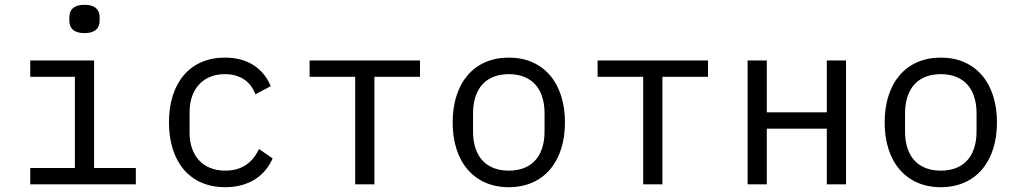

<svg xmlns="http://www.w3.org/2000/svg" viewBox="-20 -768 4240 800"><path d="M332 -630C378 -630 395 -652 395 -681V-697C395 -726 378 -748 332 -748C286 -748 269 -726 269 -697V-681C269 -652 286 -630 332 -630ZM106 0H546V-68H372V-516H106V-448H292V-68H106Z M918 12C1021 12 1086 -39 1116 -108L1059 -147C1033 -91 988 -57 919 -57C822 -57 770 -123 770 -214V-302C770 -393 823 -459 917 -459C981 -459 1025 -428 1044 -375L1108 -409C1079 -479 1017 -528 917 -528C771 -528 684 -422 684 -258C684 -95 770 12 918 12Z M1460 0H1540V-448H1730V-516H1270V-448H1460Z M2100 12C2245 12 2334 -94 2334 -258C2334 -422 2245 -528 2100 -528C1955 -528 1866 -422 1866 -258C1866 -94 1955 12 2100 12ZM2100 -57C2011 -57 1951 -110 1951 -221V-295C1951 -406 2011 -459 2100 -459C2189 -459 2249 -406 2249 -295V-221C2249 -110 2189 -57 2100 -57Z M2660 0H2740V-448H2930V-516H2470V-448H2660Z M3095 0H3175V-232H3425V0H3505V-516H3425V-300H3175V-516H3095Z M3900 12C4045 12 4134 -94 4134 -258C4134 -422 4045 -528 3900 -528C3755 -528 3666 -422 3666 -258C3666 -94 3755 12 3900 12ZM3900 -57C3811 -57 3751 -110 3751 -221V-295C3751 -406 3811 -459 3900 -459C3989 -459 4049 -406 4049 -295V-221C4049 -110 3989 -57 3900 -57Z"/></svg>

Font: IBM Plex Mono
Style: Regular
Weight: 400
Monospace: yes
Designer: Mike Abbink, Paul van der Laan, Pieter van Rosmalen
Foundry: Bold Monday
Version: Version 2.004